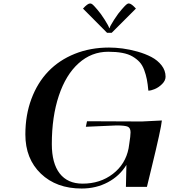

<svg xmlns="http://www.w3.org/2000/svg" viewBox="-20 -1086 982 1116"><path d="M629.4 -895.5H602.1L462.4 -1036.1Q489.3 -1065.9 503.9 -1065.9Q511.7 -1065.9 519.5 -1058.8Q527.3 -1051.8 544.9 -1031.2Q564.5 -1009.3 588.4 -971.7Q612.3 -934.1 614.7 -922.4H616.7Q619.1 -933.6 643.3 -971.4Q667.5 -1009.3 687.5 -1031.2Q704.6 -1050.8 712.9 -1058.3Q721.2 -1065.9 729 -1065.9Q743.2 -1065.9 770 -1036.1ZM731.4 -250.5Q738.8 -296.4 738.8 -316.9Q738.8 -342.3 722.7 -349.6Q706.5 -356.9 656.7 -356.9L479 -349.1L485.8 -381.3L804.2 -379.9L920.9 -385.7Q916.5 -338.4 861.3 -112.3L834 0H711.9L714.8 -127.4Q675.3 -63 606.9 -26.6Q538.6 9.8 454.6 9.8Q307.6 9.8 217.5 -76.7Q127.4 -163.1 127.4 -304.7Q127.4 -417 162.6 -511.2Q197.8 -605.5 261 -671.1Q324.2 -736.8 414.8 -773.2Q505.4 -809.6 613.8 -809.6Q650.9 -809.6 692.4 -804.2Q733.9 -798.8 779.1 -786.1Q824.2 -773.4 860.1 -754.6Q896 -735.8 919.2 -706.1Q942.4 -676.3 942.4 -640.1Q942.4 -617.7 922.6 -597.9Q902.8 -578.1 880.1 -568.6Q857.4 -559.1 842.3 -559.1Q838.9 -597.7 833.5 -625Q828.1 -652.3 817.9 -679.9Q807.6 -707.5 791.3 -725.3Q774.9 -743.2 750.5 -757.6Q726.1 -772 690.7 -778.6Q655.3 -785.2 608.9 -785.2Q511.7 -785.2 437.3 -718.5Q362.8 -651.9 322 -529.8Q281.2 -407.7 281.2 -248.5Q281.2 -136.7 327.1 -77.6Q373 -18.6 460 -18.6Q562.5 -18.6 636 -75.2Q709.5 -131.8 727.5 -224.1Z"/></svg>

Font: QumpellkaNo12
Style: Regular
Weight: 500
Designer: gluk (gluksza@wp.pl)
Foundry: gluk (gluksza@wp.pl)
Version: Version 00.480